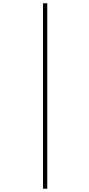

<svg xmlns="http://www.w3.org/2000/svg" viewBox="-20 -793 543 1174"><path d="M243 -773H269V361H243Z"/></svg>

Font: Noto Sans Telugu ExtraCondensed Thin
Style: Regular
Weight: 100
Width: 2
Designer: Jelle Bosma - Monotype Design Team
Foundry: Monotype Imaging Inc.
Version: Version 2.005; ttfautohint (v1.8.4.7-5d5b)